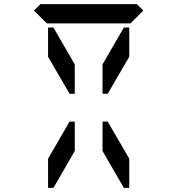

<svg xmlns="http://www.w3.org/2000/svg" viewBox="-20 -1020 856 927"><path d="M144 -969 175 -1000H641L672 -969L610 -907H590H454H362H226H206ZM341 -567H316L212 -746V-887H238L341 -709ZM578 -887H604V-746L500 -567H475V-709ZM341 -291 238 -113H212V-254L316 -433H341ZM475 -433H500L604 -254V-113H578L475 -291Z"/></svg>

Font: DSEG14 Classic
Style: Regular
Weight: 400
Designer: Keshikan(Twitter:@keshinomi_88pro)
Version: Version 0.46